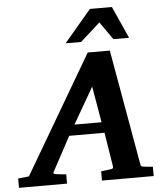

<svg xmlns="http://www.w3.org/2000/svg" viewBox="-113 -970 888 1024"><g transform="rotate(-5 331.0 -458.5)"><path d="M382.8 -503.9 271 -310.1H416ZM391.1 0V-49.8Q398.9 -50.8 407 -51.5Q415 -52.2 421.9 -53.2Q429.7 -54.2 437 -55.2Q446.8 -56.2 452.1 -58.6Q457.5 -61 456.1 -69.8L426.8 -252.9H237.8L139.2 -69.8Q134.3 -62.5 138.2 -59.3Q142.1 -56.2 151.9 -55.2Q159.7 -54.2 168.5 -53.2Q175.8 -52.2 185.1 -51.5Q194.3 -50.8 204.1 -49.8V0H-53.2V-49.8L4.9 -56.2L375 -687H493.2L602.1 -70.8Q603.5 -61 607.2 -58.3Q610.8 -55.7 622.1 -54.2Q628.9 -53.7 636.7 -52.7Q643.6 -51.8 651.6 -51.3Q659.7 -50.8 668 -49.8V0ZM517.6 -746.1 450.7 -841.3 344.7 -746.1H261.7L406.7 -917.5H524.4L601.6 -746.1Z"/></g></svg>

Font: Charis SIL APac
Style: Bold Italic
Weight: 700
Italic angle: -11°
Foundry: SIL International
Version: Version 5.000